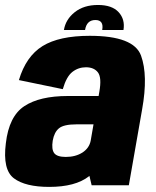

<svg xmlns="http://www.w3.org/2000/svg" viewBox="-26 -745 627 772"><path d="M342.5 0 333.5 -38Q332.5 -37 331.5 -36Q277 6.5 172 6.5Q76 6.5 30 -28Q-16 -62.5 -2.5 -169Q10 -277.5 71.8 -318.2Q133.5 -359 247 -359H370.5L373.5 -376.5Q383.5 -433 367.8 -453.8Q352 -474.5 319.5 -474.5Q289 -474.5 265 -455.8Q241 -437 226.5 -386.5L50 -423Q78.5 -518.5 145.2 -559.8Q212 -601 335 -601Q512 -601 541 -521.5Q570 -442 545.5 -305.5L492 0ZM338.5 -178.5 350 -245H281Q230.5 -245 211.2 -229.2Q192 -213.5 186 -179.5Q180.5 -144.5 192 -129.2Q203.5 -114 238.5 -114Q278 -114 306 -132Q332.5 -149.5 338.5 -178.5ZM368 -725Q424.5 -725 451 -696Q477.5 -667 470.5 -624.5H385Q392 -664.5 357.5 -664.5Q322.5 -664.5 316 -624.5H231Q238 -667 274.5 -696Q311 -725 368 -725Z"/></svg>

Font: Anybody ExtraBold
Style: Italic
Weight: 800
Italic angle: -10°
Designer: Tyler Finck
Foundry: Etcetera Type Company
Version: Version 1.010; ttfautohint (v1.8.3) -l 8 -r 50 -G 200 -x 14 